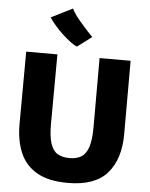

<svg xmlns="http://www.w3.org/2000/svg" viewBox="-65 -1074 883 1134"><g transform="rotate(5 376.5 -506.5)"><path d="M380 8Q265 8 196 -32Q127 -72 96.5 -144Q66 -216 66 -312L68 -743H253L251 -334Q250.5 -256 264.8 -213.8Q279 -171.5 307.2 -155.2Q335.5 -139 377 -139Q419 -139 447 -156Q475 -173 489 -215.5Q503 -258 503 -334V-743H687V-309Q687 -160 613.8 -76Q540.5 8 380 8ZM449 -863 364 -799Q349 -804 326.2 -820.8Q303.5 -837.5 278.2 -860.8Q253 -884 230.8 -909.5Q208.5 -935 194 -957L322 -1021Q326 -1009.5 338 -991.8Q350 -974 366.5 -954.2Q383 -934.5 399.5 -916Q416 -897.5 429.5 -883.2Q443 -869 449 -863Z"/></g></svg>

Font: Koeln Type Sans ExtraBold
Style: Regular
Weight: 800
Designer: Eben Sorkin
Foundry: Eben Sorkin
Version: Version 2.001